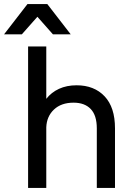

<svg xmlns="http://www.w3.org/2000/svg" viewBox="-64 -930 659 950"><path d="M75 -700H165V-441Q190 -473 228 -490.5Q266 -508 315 -508Q402 -508 453.5 -453.5Q505 -399 505 -295V0H415V-295Q415 -359 385 -390.5Q355 -422 300 -422Q239 -422 203 -388Q167 -354 165 -300V0H75ZM121 -847 44 -760H-44L72 -910H170L286 -760H198Z"/></svg>

Font: PT Root UI Web Medium
Style: Regular
Weight: 500
Designer: Vitaly Kuzmin
Foundry: ParaType Ltd.
Version: Version 1.001W